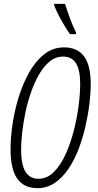

<svg xmlns="http://www.w3.org/2000/svg" viewBox="-20 -971 510 1001"><path d="M176 10Q105 10 70 -39.5Q35 -89 35 -193Q35 -253 45.5 -324.5Q56 -396 78 -466.5Q100 -537 133 -595Q166 -653 211 -688.5Q256 -724 314 -724Q383 -724 418 -677.5Q453 -631 453 -532Q453 -486 446 -428.5Q439 -371 425 -310Q411 -249 389 -192Q367 -135 336 -89.5Q305 -44 265 -17Q225 10 176 10ZM180 -39Q225 -39 260 -73.5Q295 -108 321 -164.5Q347 -221 364 -287Q381 -353 389.5 -417.5Q398 -482 398 -532Q398 -607 376 -641.5Q354 -676 309 -676Q270 -676 239 -650.5Q208 -625 183.5 -582.5Q159 -540 141 -488Q123 -436 112 -382Q101 -328 95.5 -278.5Q90 -229 90 -194Q90 -112 113 -75.5Q136 -39 180 -39ZM345 -793Q332 -811 316 -837.5Q300 -864 285.5 -892Q271 -920 262 -944V-951H319Q331 -913 344.5 -876Q358 -839 376 -802V-793Z"/></svg>

Font: Noto Sans ExtraCondensed Light
Style: Italic
Weight: 300
Width: 2
Italic angle: -12°
Designer: Monotype Design Team
Foundry: Monotype Imaging Inc.
Version: Version 2.013; ttfautohint (v1.8.4.7-5d5b)